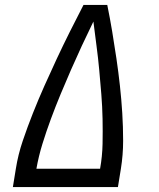

<svg xmlns="http://www.w3.org/2000/svg" viewBox="-20 -755 640 775"><path d="M32 0 44 -74Q53 -131 72 -187Q91 -243 113 -298.5Q135 -354 159.5 -409Q184 -464 209.5 -518.5Q235 -573 262 -627Q289 -681 317 -735H413Q424 -681 433 -627Q442 -573 450 -518.5Q458 -464 464 -409.5Q470 -355 473.5 -299Q477 -243 477 -186.5Q477 -130 468 -74L456 0ZM127 -74H384Q393 -124 394 -174.5Q395 -225 394 -275Q393 -325 389 -374.5Q385 -424 380.5 -473Q376 -522 369.5 -570.5Q363 -619 357 -668Q333 -619 310.5 -570.5Q288 -522 266.5 -473Q245 -424 224.5 -374.5Q204 -325 185.5 -275Q167 -225 151.5 -175Q136 -125 127 -74Z"/></svg>

Font: Iosevka Curly Extended Oblique
Style: Regular
Weight: 400
Width: 7
Italic angle: -9°
Monospace: yes
Designer: Belleve Invis
Foundry: Belleve Invis
Version: Version 11.1.0; ttfautohint (v1.8.3)